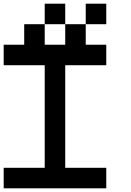

<svg xmlns="http://www.w3.org/2000/svg" viewBox="-20 -1020 707 1040"><path d="M555.6 -888.9H444.4V-1000H555.6ZM333.3 -777.8V-888.9H444.4V-777.8H555.6V-666.7H333.3V-111.1H555.6V0H0V-111.1H222.2V-666.7H0V-777.8H111.1V-888.9H222.2V-777.8ZM333.3 -888.9H222.2V-1000H333.3Z"/></svg>

Font: Pixeloid Mono
Style: Regular
Weight: 400
Monospace: yes
Designer: GGBotNet
Foundry: GGBotNet
Version: 0.5